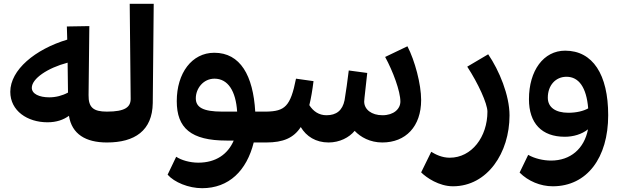

<svg xmlns="http://www.w3.org/2000/svg" viewBox="-20 -748 3259 1008"><path d="M541 0 561 -12V-150L541 -162C470 -162 444 -184 445 -249L449 -611L331 -609L333 -540C164 -489 34 -381 34 -266C34 -166 124 -106 229 -106C277 -106 313 -119 342 -140C357 -44 430 0 541 0ZM147 -287C147 -335 229 -391 335 -419L337 -262C308 -246 273 -237 239 -237C186 -237 147 -255 147 -287Z M542 0C687 0 780 -62 782 -207L787 -728H661L666 -229C666 -186 637 -162 542 -162L523 -150V-12Z M1041 240C1182 240 1275 148 1312 0H1378L1397 -12V-150L1378 -162H1320C1309 -351 1242 -471 1105 -471C987 -471 908 -364 908 -217C908 -76 982 -10 1170 -10H1207C1176 62 1113 106 1021 106C977 106 932 93 905 75L860 169C895 209 970 240 1041 240ZM1008 -232C1008 -283 1047 -335 1106 -335C1177 -335 1218 -270 1225 -162H1147C1045 -162 1008 -185 1008 -232Z M1705 0C1763 0 1813 -26 1842 -61C1873 -28 1923 0 1987 0C2110 0 2191 -84 2191 -223C2191 -306 2158 -430 2119 -505L2002 -449C2043 -374 2082 -269 2082 -215C2082 -176 2047 -143 1988 -143C1931 -143 1892 -173 1892 -215C1892 -227 1902 -305 1908 -365L1811 -378C1806 -334 1795 -257 1789 -222C1778 -168 1746 -143 1694 -143C1655 -143 1625 -163 1604 -196C1613 -232 1620 -274 1626 -322L1534 -335C1505 -188 1475 -164 1378 -162L1359 -150V-12L1378 0C1467 0 1522 -24 1559 -81C1588 -32 1638 0 1705 0Z M2358 230C2539 230 2655 54 2655 -142C2655 -248 2601 -378 2543 -463L2433 -398C2490 -311 2539 -204 2539 -162C2539 -30 2457 80 2341 80C2300 80 2267 63 2244 49L2191 157C2219 185 2285 230 2358 230Z M2753 65 2708 158C2753 203 2817 230 2882 230C3062 230 3173 80 3173 -143C3173 -357 3092 -482 2947 -482C2834 -482 2757 -378 2757 -227C2757 -101 2824 -30 2945 -30C2990 -30 3034 -43 3067 -69C3047 33 2975 95 2873 95C2832 95 2786 84 2753 65ZM2856 -235C2856 -300 2897 -345 2954 -345C3019 -345 3059 -289 3068 -179C3043 -165 3006 -156 2964 -156C2896 -156 2856 -185 2856 -235Z"/></svg>

Font: Wafeq
Style: Bold
Weight: 700
Designer: Rasmus Andersson & Azza Alameddine
Foundry: Google & TypeTogether
Version: Version 3.000;FEAKit 1.0